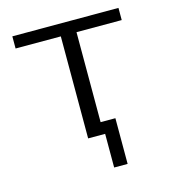

<svg xmlns="http://www.w3.org/2000/svg" viewBox="-95 -550 682 767"><g transform="rotate(-15 246.0 -166.5)"><path d="M25.9 -421.9V-472.2H464.8V-421.9H277.8V-49.8H338.9V139.2H283.2V0H212.9V-421.9Z"/></g></svg>

Font: CMU Bright
Style: Roman
Weight: 500
Version: Version 0.7.0